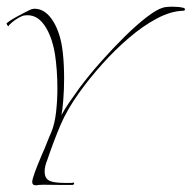

<svg xmlns="http://www.w3.org/2000/svg" viewBox="-48 -551 571 572"><path d="M58 1Q48 1 48 -9Q48 -23 78 -93Q85 -108 91.5 -125Q98 -142 104 -155Q115 -181 119 -216.5Q123 -252 123 -288Q123 -316 121 -342Q119 -368 116 -388Q107 -444 83.5 -477Q60 -510 25 -505Q18 -504 7.5 -498Q-3 -492 -12 -484.5Q-21 -477 -23 -473Q-24 -472 -26.5 -476.5Q-29 -481 -28 -482Q-20 -489 -4 -498Q12 -507 20 -511Q32 -517 40 -521Q48 -525 56 -525Q88 -524 110.5 -487.5Q133 -451 139 -395Q141 -378 142 -358Q143 -338 143 -318Q143 -284 140.5 -253Q138 -222 135 -208Q144 -225 158 -245.5Q172 -266 188 -288Q217 -327 252.5 -367Q288 -407 323.5 -442Q359 -477 389 -500Q419 -523 437 -528Q445 -531 467 -531Q485 -531 497 -528Q503 -527 503 -523Q503 -519 498 -519Q461 -518 419.5 -496Q378 -474 336 -438Q294 -402 256 -359.5Q218 -317 188 -275Q152 -225 132 -178Q112 -131 92 -72Q89 -65 87 -56.5Q85 -48 85 -40Q85 -17 103 -11Q111 -8 123.5 -7Q136 -6 148 -6Q155 -6 161 -6Q167 -6 171 -7Q173 -7 173 -6Q173 0 167 0Q155 0 135.5 0Q116 0 97 -0.5Q78 -1 67 0Q64 1 58 1Z"/></svg>

Font: Explora
Style: Regular
Weight: 400
Designer: Robert E. Leuschke
Foundry: Robert E. Leuschke
Version: Version 1.010